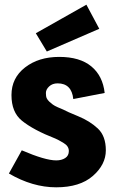

<svg xmlns="http://www.w3.org/2000/svg" viewBox="-20 -788 497 820"><path d="M427 -391 293 -365Q286 -432 226 -432Q204 -432 190 -419Q176 -406 176 -391Q176 -376 179.5 -368.5Q183 -361 190.5 -354Q198 -347 205.5 -341.5Q213 -336 226.5 -330Q240 -324 250 -320Q264 -312 314 -291.5Q364 -271 398 -239Q432 -207 432 -146Q432 -85 376.5 -36.5Q321 12 220 12Q119 12 18 -47L73 -146Q173 -103 220 -103Q243 -103 258.5 -113Q274 -123 274 -143Q274 -164 252 -177Q229 -191 217 -196Q122 -233 73 -273Q29 -309 29 -382Q29 -455 87 -500Q145 -545 233 -545Q321 -545 370 -504.5Q419 -464 427 -391ZM349 -768 404 -665 180 -568 133 -646Z"/></svg>

Font: Magra
Style: Bold
Weight: 600
Designer: Viviana Monsalve
Foundry: Viviana Monsalve
Version: Version 1.001